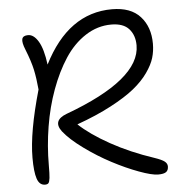

<svg xmlns="http://www.w3.org/2000/svg" viewBox="-52 -759 774 822"><g transform="rotate(-5 335.0 -348.5)"><path d="M108.9 13.2Q84.5 13.2 74.7 -16.1Q64.9 -45.4 64.9 -106Q64.9 -215.8 116.2 -395Q111.8 -443.8 104 -480.5Q96.2 -517.1 75.2 -569.8Q62 -602.1 65.9 -616.5Q69.8 -630.9 91.8 -630.9Q116.2 -630.9 135.7 -598.4Q155.3 -565.9 164.1 -498Q271 -710 459 -710Q539.6 -710 580.3 -665Q621.1 -620.1 621.1 -547.9Q621.1 -516.1 612.5 -487.3Q604 -458.5 580.3 -424.8Q556.6 -391.1 518.3 -360.1Q480 -329.1 416.7 -295.7Q353.5 -262.2 269 -231.9Q316.9 -186.5 400.1 -140.1Q483.4 -93.8 585 -60.1Q616.7 -49.3 627.9 -40.3Q639.2 -31.2 639.2 -19Q639.2 -2.4 629.2 4.9Q619.1 12.2 595.2 12.2Q567.9 12.2 513.2 -8.1Q458.5 -28.3 399.7 -59.3Q340.8 -90.3 284.7 -131.1Q228.5 -171.9 200.2 -208Q163.6 -256.8 227.1 -280.8Q550.8 -399.9 550.8 -546.9Q550.8 -590.3 526.4 -617.7Q502 -645 450.2 -645Q391.1 -645 339.4 -611.6Q287.6 -578.1 250.2 -521Q212.9 -463.9 185.8 -389.9Q158.7 -315.9 145.3 -233.4Q131.8 -150.9 131.8 -67.9Q131.8 -30.3 129.9 -13.7Q127.9 2.9 123.5 8.1Q119.1 13.2 108.9 13.2Z"/></g></svg>

Font: Shantell Sans Normal
Style: Regular
Weight: 300
Designer: Stephen Nixon, Anya Danilova, Shantell Martin
Foundry: Arrow Type
Version: Version 1.006;[559af2be0]